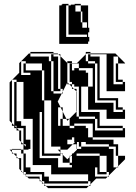

<svg xmlns="http://www.w3.org/2000/svg" viewBox="-20 -778 706 998"><path d="M246 -496H258V-484H246ZM438 -496H450V-484H438ZM114 -436H102V-448H114ZM594 -436H582V-448H594ZM354 -436H342V-448H354ZM210 -340V-412H198V-448H114V-460H90V-388H138V-400H102V-412H198V-340ZM66 -340H54V-352H66ZM594 -244H582V-256H486V-268H594ZM306 -148H294V-160H306ZM402 -4V-16H390V-28H380V-4ZM66 20V0H42V12L50 20ZM330 0H294V14L300 20H306V26L330 50L342 38V32H348L342 38V68H354V32H348L354 26V20H378V32H498V80H534V32H498V20H360L380 0V-4H378V-28H358L370 -40H366V-64H354V-52H330V-28H358ZM294 32H198V20H294ZM210 -4H198V-28H210V-16H246V-64H210V-52H198V-76H210V-64H246V-112H210V-100H198V-124H210V-112H246V-160H210V-148H198V-172H210V-160H246V-208H210V-172H198V-196H186V44H282V92H354V80H342V68H306V26L300 20H294V14L280 0H294V-16H210ZM534 128H486V116H534ZM114 44H102V20H90V0H102V-28H90V-40L80 -50V-100H66V-112H54V-124H42V-138L30 -150V-350L42 -362V-364H44L42 -362V-138L54 -126V-148H90V-124H114V-112H150V-160H66V-148H54V-172H66V-160H102V-208H66V-196H54V-220H66V-208H102V-256H66V-244H54V-268H66V-256H102V-304H66V-292H54V-316H66V-304H102V-352H66V-364H44L80 -400V-450L130 -500H138V-484H234V-460H246V-304H258V-292H301L280 -250L295 -220H306V-198L325 -160H340L330 -150L325 -160H306V-198L295 -220H282V-124H342V-112H366V-124H342V-160H340L378 -198V-302L364 -316H354V-326L340 -340H330V-350L306 -302V-292H301L306 -302V-316H294V-352H258V-400H282V-352H294V-400H258V-448H282V-400H294V-448H258V-460H246V-484H282V-448H294V-486L284 -496H258V-500H138V-508H258V-500H280L284 -496H294V-486L330 -450V-350L340 -340H354V-352H342V-412H366V-424H390V-412H426V-400H438V-328H462V-424H390V-448H354V-450H330V-460H354V-450H380L426 -496V-508H450V-500H580L630 -450V-448H594V-484H570V-340H618V-352H582V-364H618V-352H630V-304H498V-292H486V-316H498V-304H534V-352H498V-340H486V-364H498V-352H534V-400H498V-388H486V-412H498V-400H534V-448H498V-436H486V-448H474V-460H438V-484H498V-448H534V-496H450V-500H430L426 -496V-460H438V-448H474V-244H570V-196H618V-208H582V-220H618V-208H630V-160H498V-148H486V-160H474V-172H390V-196H498V-160H534V-208H402V-196H390V-220H380V-200L378 -198V-172H390V-160H474V-100H618V-112H486V-124H618V-112H630V-64H462V-136H366V-124H426V-112H438V-64H462V-52H570V-28H594V-4H582V-16H546V-28H426V-40H402V-28H390V-40H380V-28H402V-16H546V-4H570V92H588L546 134V140H540L546 134V116H534V80H498V116H486V92H474V140H540L530 150H480L450 180V188H442L450 180V164H438V128H210V140H198V128H114V116H102V92H138V116H210V128H246V80H114V92H102V68H114V80H150V32H114ZM114 -436V-412H102V-436ZM354 -412H342V-436H354ZM498 -412H486V-436H498ZM594 -412H582V-436H594ZM594 -388H582V-412H594ZM498 -364H486V-388H498ZM594 -388V-364H582V-388ZM294 -304H258V-352H282V-316H294ZM210 -268V-340H198V-268ZM66 -316H54V-340H66ZM498 -316H486V-340H498ZM402 -268V-256H438V-304H402V-292H390V-316H402V-304H438V-328H402V-316H390V-328H366V-340H354V-326L364 -316H378V-302L380 -300V-292H402V-268H390V-292H380V-268ZM498 -292H486V-268H498ZM66 -268V-292H54V-268ZM246 -208V-256H210V-268H198V-256H210V-208ZM402 -220V-208H438V-256H402V-244H390V-268H380V-244H402V-220H390V-244H380V-220ZM66 -220V-244H54V-220ZM594 -244V-220H582V-244ZM66 -172V-196H54V-172ZM210 -124H198V-148H210ZM306 -124H294V-148H306ZM498 -148H486V-124H498ZM66 -124H56L66 -114ZM114 -76H102V-100H114ZM210 -76H198V-100H210ZM210 -28H198V-52H210ZM114 -76V-64H150V-112H114V-100H102V-112H68L80 -100H90V-40L114 -16H138V-4H126L130 0H102V20H114V32H150V-16H114V-28H102V-52H138V-16H150V-64H114V-52H102V-76ZM594 -4H582V20H594ZM210 -4V20H198V-4ZM114 44H102V68H114ZM594 20V32H630V50L594 86V92H588L594 86V32H582V20ZM438 176H210V164H198V140H234V164H438ZM90 44V110L96 116H102V122L108 128H114V134L120 140H186V156L194 164H198V168L206 176H210V180L218 188H442L430 200H230L218 188H210V180L206 176H198V168L194 164H186V156L180 150H130L120 140H114V134L108 128H102V122L96 116H90V110L80 100V50L74 44H66V36L50 20H42V12L30 0H42V-4H90V0H66V36L74 44ZM288 -550V-750H300V-754H304V-758H336V-750H348V-754H368V-758H400V-750H438V-634H444V-610H438V-586H444V-562H438V-550ZM408 -670V-718H400V-726H372V-718H400V-670ZM408 -670H400V-662H408V-634H432V-662H408ZM400 -726V-750H372V-726ZM336 -726V-750H324V-726ZM336 -694V-726H324V-694ZM336 -662V-694H324V-662ZM336 -630V-662H324V-630ZM336 -630H324V-598H336ZM324 -586H432V-598H324Z"/></svg>

Font: Rubik Broken Fax
Style: Regular
Weight: 400
Designer: Hubert and Fischer, NaN
Foundry: Hubert and Fischer, NaN
Version: Version 2.201